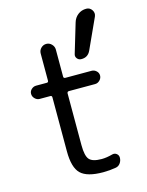

<svg xmlns="http://www.w3.org/2000/svg" viewBox="-122 -885 744 969"><g transform="rotate(-15 250.0 -400.5)"><path d="M424.8 -809.6Q443.4 -809.6 454.1 -793.5Q464.8 -777.3 457 -759.8L384.8 -601.6Q370.1 -569.3 335 -570.3Q322.3 -570.3 314 -580.6Q305.7 -590.8 309.6 -603.5L355.5 -756.8Q362.3 -780.3 380.9 -794.9Q399.4 -809.6 424.8 -809.6ZM80.1 -430.7Q66.4 -430.7 55.7 -441.4Q44.9 -452.1 44.9 -466.3Q44.9 -480.5 55.7 -490.2Q66.4 -500 80.1 -500H135.7Q144.5 -500 144.5 -508.8V-650.4Q144.5 -667 156.2 -678.7Q168 -690.4 184.1 -690.4Q200.2 -690.4 211.9 -678.2Q223.6 -666 223.6 -650.4V-508.8Q223.6 -500 233.4 -500H370.1Q383.8 -500 394.5 -490.2Q405.3 -480.5 405.3 -466.3Q405.3 -452.1 394.5 -441.4Q383.8 -430.7 370.1 -430.7H233.4Q224.6 -430.7 223.6 -421.9V-150.4Q223.6 -94.7 240.2 -75.7Q256.8 -56.6 304.7 -56.6Q330.1 -56.6 362.3 -65.4Q375 -68.4 384.8 -60.5Q394.5 -52.7 394.5 -40Q394.5 -24.4 385.7 -11.7Q377 1 362.3 3.9Q329.1 9.8 294.9 9.8Q210.9 9.8 177.7 -22.5Q144.5 -54.7 144.5 -139.6V-421.9Q144.5 -430.7 135.7 -430.7Z"/></g></svg>

Font: Rounded Mgen+ 2m regular
Style: Regular
Weight: 400
Designer: [Source Han Sans]
Ryoko NISHIZUKA  (kana & ideographs); Paul D. Hunt (Latin, Greek & Cyrillic); Wenlong ZHANG  (bopomofo
Version: Version 1.059.20150602